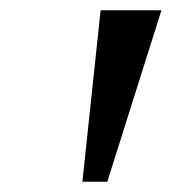

<svg xmlns="http://www.w3.org/2000/svg" viewBox="-20 -847 360 374"><path d="M294.5 -827 189 -493H140.5L176 -827Z"/></svg>

Font: Merriweather 24pt Medium
Style: Italic
Weight: 500
Italic angle: -7.8°
Version: Version 2.101